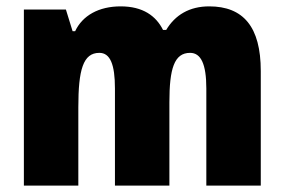

<svg xmlns="http://www.w3.org/2000/svg" viewBox="-20 -583 892 603"><path d="M637 -563C575 -563 530 -536 502 -489H492C470 -533 429 -563 359 -563C290 -563 239 -534 216 -485H208L187 -553H55V0H226V-246C226 -364 241 -417 292 -417C326 -417 341 -381 341 -305V0H512V-262C512 -367 527 -417 577 -417C611 -417 628 -382 628 -305V0H799V-360C799 -499 744 -563 637 -563Z"/></svg>

Font: Noto Sans Devanagari UI Condensed Black
Style: Regular
Weight: 900
Width: 3
Designer: Jelle Bosma - Monotype Design Team
Foundry: Monotype Imaging Inc.
Version: Version 2.004